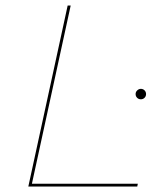

<svg xmlns="http://www.w3.org/2000/svg" viewBox="-20 -678 604 698"><path d="M481 -10 479 0H83L226 -658H237L96 -10ZM473 -336Q473 -344 479 -349.5Q485 -355 492 -355Q500 -355 505.5 -349.5Q511 -344 511 -336Q511 -328 505.5 -322.5Q500 -317 492 -317Q484 -317 478.5 -322.5Q473 -328 473 -336Z"/></svg>

Font: Ysabeau Hairline
Style: Italic
Weight: 100
Italic angle: -12°
Designer: Christian Thalmann (Catharsis Fonts)
Version: Version 0.003